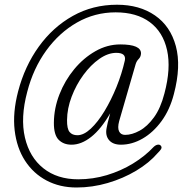

<svg xmlns="http://www.w3.org/2000/svg" viewBox="-20 -696 796 832"><path d="M504 -69Q469 -69 452.2 -89.2Q435.5 -109.5 442 -141.5Q444 -152.5 447 -165.2Q450 -178 457.5 -205Q418 -136.5 375.2 -102.8Q332.5 -69 290 -69Q255 -69 234 -90.5Q213 -112 213.5 -164.5Q214 -226.5 237.5 -286.8Q261 -347 301.5 -396Q342 -445 393.5 -474.2Q445 -503.5 501 -503.5Q592.5 -503.5 591 -463.5Q590 -449.5 581 -440.5Q572 -431.5 568 -418.5L496.5 -171.5Q488.5 -142 496 -126.8Q503.5 -111.5 522 -111.5Q552 -111.5 585.2 -129.8Q618.5 -148 647.2 -187.5Q676 -227 692.5 -291Q721.5 -399.5 704 -478.5Q686.5 -557.5 629.2 -600Q572 -642.5 481 -642.5Q391 -642.5 313.8 -598.5Q236.5 -554.5 180.2 -476.8Q124 -399 98 -298Q68 -185.5 88 -100Q108 -14.5 168 33.2Q228 81 319 81Q383 81 443.5 62.8Q504 44.5 556 12.8Q608 -19 646 -59.5Q654.5 -67.5 663.2 -69Q672 -70.5 677 -64.5Q682.5 -58 678 -50.2Q673.5 -42.5 663 -32.5Q626.5 10 570 43.8Q513.5 77.5 446.8 97Q380 116.5 311.5 116.5Q239 116.5 181.8 86.2Q124.5 56 88.5 0.5Q52.5 -55 43.5 -131.5Q34.5 -208 58.5 -300Q87 -409 148 -493.8Q209 -578.5 295.5 -627Q382 -675.5 487 -675.5Q584.5 -675.5 651.5 -629.2Q718.5 -583 742 -496.2Q765.5 -409.5 733.5 -288.5Q716 -220.5 680 -171.2Q644 -122 598 -95.5Q552 -69 504 -69ZM270.5 -176Q270 -138 281.5 -124Q293 -110 315.5 -110Q343 -110 373.5 -138.5Q404 -167 432.8 -214.5Q461.5 -262 484.8 -319.2Q508 -376.5 521 -434Q527.5 -467 484 -467Q448 -467 410.5 -440.8Q373 -414.5 341.5 -371.5Q310 -328.5 290.5 -277.2Q271 -226 270.5 -176Z"/></svg>

Font: Fraunces 144pt S100 Light
Style: Italic
Weight: 300
Italic angle: -16°
Version: Version 1.000; ttfautohint (v1.8.3)